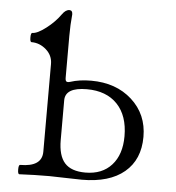

<svg xmlns="http://www.w3.org/2000/svg" viewBox="-48 -670 658 718"><g transform="rotate(5 281.0 -311.0)"><path d="M50.8 2.9Q44.9 2.9 44.9 -14.6Q44.9 -32.2 50.8 -32.2Q132.8 -32.2 132.8 -88.9V-418Q132.8 -450.2 108.4 -471.7Q84 -493.2 53.2 -493.2Q47.4 -493.2 47.4 -510.5Q47.4 -527.8 53.2 -527.8Q71.8 -527.8 104 -552.5Q136.2 -577.1 157.2 -606.9Q169.9 -625 184.1 -625Q195.8 -625 195.8 -609.9Q191.9 -571.3 191.9 -528.8V-372.1Q191.9 -360.8 196 -357.9Q200.2 -355 210 -357.9Q244.1 -369.1 288.1 -369.1Q381.8 -369.1 441.4 -315.2Q501 -261.2 501 -176.8Q501 -91.3 444.8 -44.2Q388.7 2.9 285.2 2.9Q264.6 2.9 224.1 1.5Q183.6 0 163.1 0Q107.9 0 50.8 2.9ZM295.9 -24.9Q358.9 -24.9 394.5 -64.5Q430.2 -104 430.2 -172.9Q430.2 -250 389.2 -293Q348.1 -335.9 274.9 -335.9Q193.8 -335.9 193.8 -287.1V-138.2Q193.8 -79.6 218.3 -52.2Q242.7 -24.9 295.9 -24.9Z"/></g></svg>

Font: Junicode SmCond Light
Style: Regular
Weight: 300
Width: 4
Designer: Peter S. Baker
Version: Version 2.206